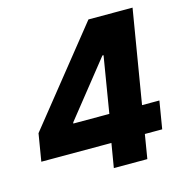

<svg xmlns="http://www.w3.org/2000/svg" viewBox="-107 -828 904 930"><g transform="rotate(-15 345.0 -363.5)"><path d="M19.2 -120.7 41.9 -257.8 418 -727.3H639.2L561.4 -259.2H648.4L625.4 -120.7H538.4L518.5 0H350.5L370.7 -120.7ZM397.4 -259.2 443.9 -541.2H438.2L218 -264.9L216.6 -259.2Z"/></g></svg>

Font: Inter UI Extra Bold
Style: Italic
Weight: 800
Italic angle: 9.39999°
Designer: Rasmus Andersson
Foundry: rsms
Version: 3.2;8d6f07862